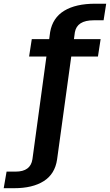

<svg xmlns="http://www.w3.org/2000/svg" viewBox="-126 -806 593 1036"><path d="M-106 209.5 -90.5 120H-41.5Q39 120 49 53L124.5 -501H31L45.5 -595H139.5L144.5 -633Q158 -710 220.5 -748Q283 -786 388 -786H447L433 -696.5H379.5Q289.5 -696.5 278 -632L273 -595H417L402.5 -501H258.5L182 54.5Q170.5 133 110.2 171.2Q50 209.5 -49.5 209.5Z"/></svg>

Font: Anybody SemiBold
Style: Regular
Weight: 600
Designer: Tyler Finck
Foundry: Etcetera Type Company
Version: Version 1.010; ttfautohint (v1.8.3) -l 8 -r 50 -G 200 -x 14 